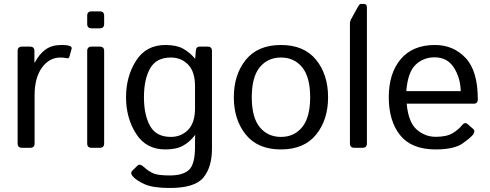

<svg xmlns="http://www.w3.org/2000/svg" viewBox="-20 -749 2485 973"><path d="M91.3 0Q69.3 0 69.3 -22V-490.7Q69.3 -512.7 91.3 -512.7H132.3Q154.3 -512.7 154.3 -490.7V-432.1H156.2Q179.7 -476.1 211.4 -498.5Q243.2 -521 290.5 -521Q321.8 -521 334.5 -515.6Q345.7 -511.2 342.8 -501L331.5 -460.9Q329.1 -452.1 318.8 -454.1Q301.8 -457.5 286.6 -457.5Q229.5 -457.5 192.4 -406Q155.3 -354.5 155.3 -265.6V-22Q155.3 0 133.3 0Z M443.8 0Q421.9 0 421.9 -22V-490.7Q421.9 -512.7 443.8 -512.7H485.8Q507.8 -512.7 507.8 -490.7V-22Q507.8 0 485.8 0ZM443.8 -605.5Q421.9 -605.5 421.9 -627.4V-669.4Q421.9 -691.4 443.8 -691.4H485.8Q507.8 -691.4 507.8 -669.4V-627.4Q507.8 -605.5 485.8 -605.5Z M618.7 -256.3Q618.7 -361.3 669.4 -441.2Q720.2 -521 817.9 -521Q874 -521 907.7 -502.4Q941.4 -483.9 968.3 -451.7H969.2L972.2 -490.7Q973.6 -512.7 991.2 -512.7H1032.2Q1054.2 -512.7 1054.2 -490.7V3.9Q1054.2 97.7 1011 150.6Q967.8 203.6 840.3 203.6Q754.9 203.6 712.4 184.3Q669.9 165 651.9 143.6Q638.7 127.4 650.4 116.2L677.2 89.8Q688.5 79.1 708.5 96.7Q734.4 120.1 758.3 130.1Q782.2 140.1 840.8 140.1Q907.2 140.1 937.7 111.8Q968.3 83.5 968.3 -5.4V-34.7Q968.3 -49.8 969.2 -64.5H968.3Q942.9 -30.8 908.4 -11.2Q874 8.3 817.9 8.3Q720.2 8.3 669.4 -71.5Q618.7 -151.4 618.7 -256.3ZM709.5 -256.3Q709.5 -166.5 740.5 -110.8Q771.5 -55.2 845.7 -55.2Q898.4 -55.2 933.3 -91.1Q968.3 -127 968.3 -200.2V-312.5Q968.3 -385.7 933.3 -421.6Q898.4 -457.5 845.7 -457.5Q771.5 -457.5 740.5 -401.9Q709.5 -346.2 709.5 -256.3Z M1165 -256.3Q1165 -371.1 1225.8 -446Q1286.6 -521 1403.8 -521Q1521 -521 1581.8 -446Q1642.6 -371.1 1642.6 -256.3Q1642.6 -141.6 1581.8 -66.7Q1521 8.3 1403.8 8.3Q1286.6 8.3 1225.8 -66.7Q1165 -141.6 1165 -256.3ZM1255.9 -256.3Q1255.9 -153.8 1296.4 -104.5Q1336.9 -55.2 1403.8 -55.2Q1470.7 -55.2 1511.2 -104.5Q1551.8 -153.8 1551.8 -256.3Q1551.8 -358.9 1511.2 -408.2Q1470.7 -457.5 1403.8 -457.5Q1336.9 -457.5 1296.4 -408.2Q1255.9 -358.9 1255.9 -256.3Z M1775.4 0Q1753.4 0 1753.4 -22V-631.3Q1753.4 -641.1 1758.3 -649.9L1792.5 -711.9Q1801.8 -729 1807.6 -729H1824.7Q1839.4 -729 1839.4 -711.9V-22Q1839.4 0 1817.4 0Z M1950.2 -256.3Q1950.2 -377.4 2010.7 -449.2Q2071.3 -521 2184.1 -521Q2277.8 -521 2339.6 -455.3Q2401.4 -389.6 2401.4 -245.6Q2401.4 -223.6 2381.3 -223.6H2041Q2049.3 -129.4 2091.8 -92.5Q2134.3 -55.7 2188 -55.7Q2244.6 -55.7 2274.9 -74.7Q2305.2 -93.8 2319.3 -112.3Q2335 -132.8 2349.6 -120.1L2378.4 -95.2Q2389.6 -85.4 2378.4 -68.4Q2369.1 -54.2 2325.4 -22.9Q2281.7 8.3 2188 8.3Q2065.9 8.3 2008.1 -63.5Q1950.2 -135.3 1950.2 -256.3ZM2039.1 -287.1H2314.9Q2313 -355.5 2279.8 -407Q2246.6 -458.5 2182.1 -458.5Q2125.5 -458.5 2085.9 -420.7Q2046.4 -382.8 2039.1 -287.1Z"/></svg>

Font: Istok
Style: Regular
Weight: 500
Designer: Andrey V. Panov
Foundry: Andrey V. Panov
Version: Version 1.0.3